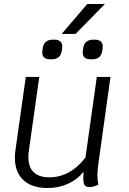

<svg xmlns="http://www.w3.org/2000/svg" viewBox="-20 -938 649 968"><path d="M476 -113Q471 -76 471 -54Q471 -32 476 -7Q452 5 431 5Q413 5 406.5 -4.5Q400 -14 400 -41Q400 -60 401 -72Q369 -32 322 -11Q275 10 220 10Q141 10 98 -30Q55 -70 55 -143Q55 -161 58 -182L110 -550H178L126 -182Q123 -163 123 -147Q123 -44 230 -44Q281 -44 327.5 -69.5Q374 -95 411 -144L468 -550H537ZM193 -674 194 -684 195 -693Q201 -738 246 -738H254Q294 -738 294 -703L293 -693L292 -684Q286 -639 241 -639H233Q193 -639 193 -674ZM397 -674 398 -684 399 -693Q405 -738 450 -738H458Q498 -738 498 -703L497 -693L496 -684Q490 -639 445 -639H437Q397 -639 397 -674ZM420 -918H509L361 -767H291Z"/></svg>

Font: Krub
Style: Italic
Weight: 400
Italic angle: -8°
Designer: Ekaluck Peanpanawate
Foundry: Cadson Demak Co.,Ltd.
Version: Version 1.000; ttfautohint (v1.6)